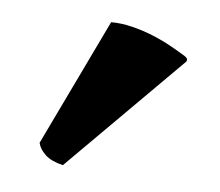

<svg xmlns="http://www.w3.org/2000/svg" viewBox="-30 -754 315 275"><g transform="rotate(5 127.0 -617.0)"><path d="M120 -722Q135 -722 151 -718Q167 -714 181.5 -708Q196 -702 208.5 -695Q221 -688 229 -683Q235 -679 232 -675L69 -512Q52 -516 43.5 -524Q35 -532 33 -541Z"/></g></svg>

Font: Lusitana
Style: Bold
Weight: 700
Designer: Ana Paula Megda
Foundry: Ana Paula Megda
Version: Version 1.000; ttfautohint (v1.1) -l 8 -r 50 -G 200 -x 14 -D